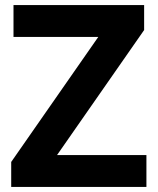

<svg xmlns="http://www.w3.org/2000/svg" viewBox="-20 -734 619 754"><path d="M555 0H24V-98L366 -589H33V-714H546V-616L204 -125H555Z"/></svg>

Font: Noto IKEA Simplified Chinese
Style: Bold
Weight: 700
Designer: Monotype Design Team
Foundry: Monotype Imaging Inc.
Version: Version 1.100